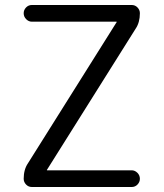

<svg xmlns="http://www.w3.org/2000/svg" viewBox="-20 -750 656 770"><path d="M92 -95 447 -660 448 -661V-662Q448 -663 447 -663H108Q95 -663 85 -673Q75 -683 75 -697Q75 -710 84.5 -720Q94 -730 108 -730H508Q522 -730 531.5 -720Q541 -710 541 -697Q541 -660 524 -635L169 -70L168 -69V-68Q168 -67 169 -67H508Q521 -67 531 -57Q541 -47 541 -33Q541 -20 531.5 -10Q522 0 508 0H108Q94 0 84.5 -10Q75 -20 75 -33Q75 -70 92 -95Z"/></svg>

Font: Rounded Mplus 1c
Style: Regular
Weight: 400
Version: Version 1.059.20150529